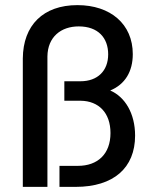

<svg xmlns="http://www.w3.org/2000/svg" viewBox="-20 -729 594 749"><path d="M69 0H165V-509C166 -585 218 -626 287 -626C363 -626 402 -581 402 -517C402 -453 361 -412 294 -412H231V-336H295C365 -335 411 -289 411 -210C411 -128 361 -82 284 -82H212V0H275C423 0 507 -74 507 -200C507 -286 468 -351 410 -376C468 -400 498 -450 498 -518C498 -635 411 -709 282 -709C149 -709 70 -631 69 -501Z"/></svg>

Font: Arthouse Owned Medium
Style: Regular
Weight: 500
Designer: Jeremy Tribby
Foundry: Tribby Type
Version: Version 1.000;PS 001.000;hotconv 1.0.88;makeotf.lib2.5.64775